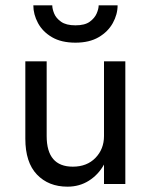

<svg xmlns="http://www.w3.org/2000/svg" viewBox="-20 -690 565 720"><path d="M105 -670H176Q176 -657 183 -639.5Q190 -622 209 -608.5Q228 -595 263 -595Q298 -595 316.5 -608.5Q335 -622 342.5 -639.5Q350 -657 350 -670H421Q421 -636 403 -603.5Q385 -571 350 -550.5Q315 -530 263 -530Q210 -530 175 -550.5Q140 -571 122.5 -603.5Q105 -636 105 -670ZM155 -180Q155 -65 253 -65Q306 -65 338 -98Q370 -131 370 -180V-460H450V0H370V-73Q349 -35 313.5 -12.5Q278 10 233 10Q162 10 118.5 -35.5Q75 -81 75 -170V-460H155Z"/></svg>

Font: Jost*
Style: Regular
Weight: 400
Version: Version 3.7